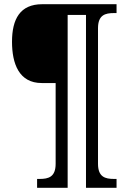

<svg xmlns="http://www.w3.org/2000/svg" viewBox="-20 -780 610 911"><path d="M156 111H301V-709H388V111H533V69H521C479 69 445 60 445 -3V-646C445 -709 479 -718 521 -718H533V-760H180C75 -760 37 -689 37 -582C37 -478 70 -386 178 -386H244V-3C244 60 210 69 168 69H156Z"/></svg>

Font: Noto Serif Ethiopic SmCn
Style: Regular
Weight: 400
Width: 4
Designer: Monotype Design Team
Foundry: Monotype Imaging Inc.
Version: Version 2.102